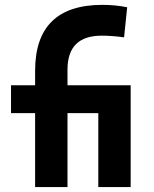

<svg xmlns="http://www.w3.org/2000/svg" viewBox="-20 -762 626 782"><path d="M123 0V-473.6Q123 -742.2 397 -742.2Q449.4 -742.2 498 -732.4L485.4 -609.9Q457.1 -613.8 435.7 -615.2Q414.3 -616.7 394 -616.7Q254.9 -616.7 254.9 -478.5V0ZM24.9 -301.3V-414.6H512.2V-301.3ZM380.4 0V-414.6H512.2V0Z"/></svg>

Font: Cascadia Mono
Style: Regular
Weight: 400
Monospace: yes
Designer: Aaron Bell
Foundry: Saja Typeworks
Version: Version 2102.003